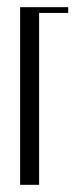

<svg xmlns="http://www.w3.org/2000/svg" viewBox="-20 -515 216 535"><path d="M36 -495H170V-479H89V0H36Z"/></svg>

Font: Moniqa Cond Heading
Style: Regular
Weight: 400
Width: 3
Designer: Rajesh Rajput
Foundry: Rajesh Rajput
Version: Version 1.000